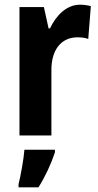

<svg xmlns="http://www.w3.org/2000/svg" viewBox="-20 -577 419 818"><path d="M321 -557C262 -557 218 -509 193 -456H187L167 -547H63V0H199V-279C199 -369 244 -418 310 -418C327 -418 343 -416 356 -411L367 -551C351 -555 335 -557 321 -557ZM214 72V61H84C81 102 68 172 59 208V221H144C173 175 198 121 214 72Z"/></svg>

Font: Noto Sans Armenian Condensed
Style: Bold
Weight: 700
Width: 3
Designer: Monotype Design Team
Foundry: Monotype Imaging Inc.
Version: Version 2.008